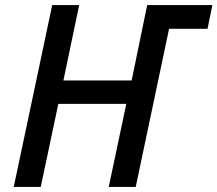

<svg xmlns="http://www.w3.org/2000/svg" viewBox="-20 -734 854 754"><path d="M34 0 185 -714H291L229 -418H497L558 -714H814L795 -621H644L513 0H407L476 -326H209L140 0Z"/></svg>

Font: Noto Sans Display Medium
Style: Italic
Weight: 500
Italic angle: -12°
Designer: Monotype Design Team
Foundry: Monotype Imaging Inc.
Version: Version 2.003